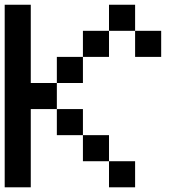

<svg xmlns="http://www.w3.org/2000/svg" viewBox="-20 -798 818 818"><path d="M555.6 -666.7H444.4V-777.8H555.6ZM111.1 -444.4H222.2V-333.3H111.1V0H0V-777.8H111.1ZM333.3 -222.2H222.2V-333.3H333.3ZM444.4 -111.1H333.3V-222.2H444.4ZM555.6 0H444.4V-111.1H555.6ZM333.3 -444.4H222.2V-555.6H333.3ZM444.4 -555.6H333.3V-666.7H444.4ZM666.7 -555.6H555.6V-666.7H666.7Z"/></svg>

Font: Pixeloid Sans
Style: Regular
Weight: 400
Designer: GGBotNet
Foundry: GGBotNet
Version: 0.5